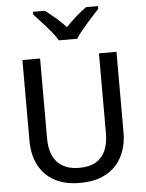

<svg xmlns="http://www.w3.org/2000/svg" viewBox="-66 -1093 881 1157"><g transform="rotate(-5 374.5 -515.0)"><path d="M371 11Q279 11 216 -24Q153 -59 121 -122Q89 -185 89 -269V-757H196V-273Q196 -179 241.5 -129.5Q287 -80 375 -80Q437 -80 476 -103.5Q515 -127 533.5 -170.5Q552 -214 552 -273V-757H658V-268Q658 -211 641 -160.5Q624 -110 589.5 -71.5Q555 -33 500.5 -11Q446 11 371 11ZM318 -856Q304 -881 280.5 -909.5Q257 -938 230 -967.5Q203 -997 178 -1024V-1041H249Q278 -1019 311.5 -991Q345 -963 374 -931Q404 -963 436 -991Q468 -1019 499 -1041H571V-1024Q547 -999 519.5 -968.5Q492 -938 468 -909Q444 -880 429 -856Z"/></g></svg>

Font: Menbere
Style: Regular
Weight: 400
Designer: Aleme Tadesse
Foundry: Sorkin Type Co
Version: Version 1.000